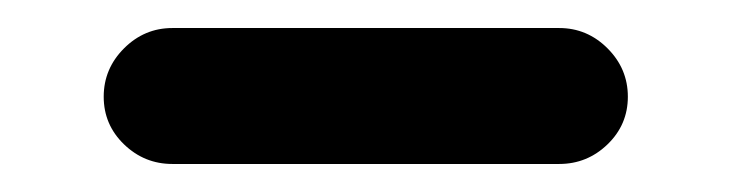

<svg xmlns="http://www.w3.org/2000/svg" viewBox="-20 -737 522 137"><path d="M103 -620Q83 -620 68.5 -634Q54 -648 54 -668Q54 -688 68.5 -702.5Q83 -717 103 -717H379Q399 -717 413.5 -702.5Q428 -688 428 -668Q428 -648 413.5 -634Q399 -620 379 -620Z"/></svg>

Font: Rounded Mplus 1c Bold
Style: Bold
Weight: 700
Version: Version 1.059.20150529